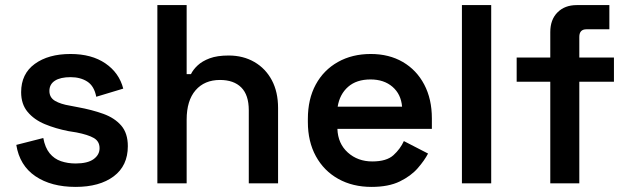

<svg xmlns="http://www.w3.org/2000/svg" viewBox="-20 -720 2459 754"><path d="M277 14Q181 14 119 -28Q57 -70 44 -151L150 -178Q157 -140 175 -118Q193 -96 219.5 -87Q246 -78 277 -78Q324 -78 347.5 -95Q371 -112 371 -138Q371 -165 348.5 -178Q326 -191 280 -200L249 -205Q198 -215 156 -232.5Q114 -250 88.5 -280.5Q63 -311 63 -358Q63 -430 116.5 -469Q170 -508 257 -508Q340 -508 394 -471Q448 -434 464 -372L358 -340Q350 -382 323 -399.5Q296 -417 257 -417Q217 -417 195.5 -403Q174 -389 174 -363Q174 -337 196 -324Q218 -311 255 -305L286 -299Q341 -289 385.5 -273Q430 -257 456 -227Q482 -197 482 -146Q482 -69 426.5 -27.5Q371 14 277 14Z M598 0V-700H713V-429H730Q738 -446 756 -463Q774 -480 803.5 -491Q833 -502 878 -502Q935 -502 979 -476.5Q1023 -451 1047.5 -405Q1072 -359 1072 -296V0H957V-287Q957 -347 927.5 -376.5Q898 -406 844 -406Q783 -406 748 -365.5Q713 -325 713 -250V0Z M1439 14Q1365 14 1308.5 -17.5Q1252 -49 1220.5 -106.5Q1189 -164 1189 -241V-253Q1189 -331 1220 -388Q1251 -445 1307 -476.5Q1363 -508 1436 -508Q1508 -508 1562 -476.5Q1616 -445 1646 -388Q1676 -331 1676 -255V-214H1305Q1307 -156 1346 -121Q1385 -86 1442 -86Q1498 -86 1525 -110.5Q1552 -135 1566 -166L1661 -117Q1647 -90 1620.5 -59.5Q1594 -29 1550 -7.5Q1506 14 1439 14ZM1306 -301H1559Q1555 -350 1521.5 -379Q1488 -408 1435 -408Q1380 -408 1347 -379Q1314 -350 1306 -301Z M1794 0V-700H1909V0Z M2141 0V-399H2009V-494H2141V-594Q2141 -643 2169.5 -671.5Q2198 -700 2245 -700H2373V-605H2283Q2255 -605 2255 -575V-494H2391V-399H2255V0Z"/></svg>

Font: Space Grotesk Light SemiBold
Style: Regular
Weight: 600
Version: Version 2.000